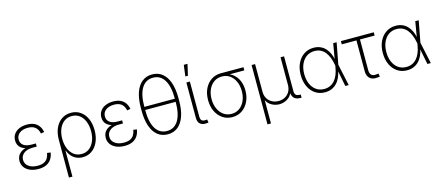

<svg xmlns="http://www.w3.org/2000/svg" viewBox="-60 -1429 5304 2312"><g transform="rotate(-15 2592.5 -273.0)"><path d="M252.4 9.8Q192.9 9.8 148.2 -9.5Q103.5 -28.8 78.9 -63Q54.2 -97.2 54.2 -142.1Q54.2 -174.8 67.1 -201.2Q80.1 -227.5 105.5 -246.6Q130.9 -265.6 168 -275.6Q205.1 -285.6 252.9 -285.6H299.8V-256.8H246.6Q204.1 -256.8 170.7 -243.2Q137.2 -229.5 118.2 -204.1Q99.1 -178.7 99.1 -143.1Q99.1 -93.3 141.1 -62Q183.1 -30.8 253.4 -30.8Q301.3 -30.8 331.3 -45.2Q361.3 -59.6 377.7 -86.4Q394 -113.3 400.4 -150.9L443.4 -144.5Q436.5 -97.7 413.6 -63Q390.6 -28.3 350.8 -9.3Q311 9.8 252.4 9.8ZM252.9 -263.2Q204.6 -263.2 169.4 -272.2Q134.3 -281.2 111.6 -298.3Q88.9 -315.4 77.9 -339.6Q66.9 -363.8 66.9 -393.6Q66.9 -439 90.1 -472.7Q113.3 -506.3 155.3 -524.9Q197.3 -543.5 252.9 -543.5Q305.2 -543.5 341.8 -526.9Q378.4 -510.3 400.9 -479Q423.3 -447.8 432.1 -403.3L390.1 -395.5Q378.9 -448.7 345.7 -476.1Q312.5 -503.4 252.9 -503.4Q188 -503.4 149.7 -473.4Q111.3 -443.4 111.3 -394Q111.3 -348.1 145.8 -322Q180.2 -295.9 247.6 -295.9H299.8V-263.2Z M578.1 204.1V-267.1Q578.1 -349.1 606 -411.4Q633.8 -473.6 684.3 -508.5Q734.9 -543.5 801.3 -543.5Q868.7 -543.5 918.7 -508.5Q968.8 -473.6 996.6 -411.4Q1024.4 -349.1 1024.4 -267.1Q1024.4 -185.5 996.8 -122.8Q969.2 -60.1 919.7 -24.7Q870.1 10.7 804.7 10.7Q758.8 10.7 722.9 -6.6Q687 -23.9 662.4 -53.5Q637.7 -83 625 -118.7H621.6V204.1ZM800.3 -30.3Q855.5 -30.3 895.8 -60.8Q936 -91.3 958.3 -144.8Q980.5 -198.2 980.5 -267.1Q980.5 -335.9 958.7 -389.2Q937 -442.4 896.7 -472.7Q856.4 -502.9 801.3 -502.9Q746.1 -502.9 705.6 -472.7Q665 -442.4 642.8 -389.2Q620.6 -335.9 620.6 -267.1Q620.6 -198.2 642.6 -144.5Q664.6 -90.8 704.8 -60.5Q745.1 -30.3 800.3 -30.3Z M1327.6 9.8Q1268.1 9.8 1223.4 -9.5Q1178.7 -28.8 1154.1 -63Q1129.4 -97.2 1129.4 -142.1Q1129.4 -174.8 1142.3 -201.2Q1155.3 -227.5 1180.7 -246.6Q1206.1 -265.6 1243.2 -275.6Q1280.3 -285.6 1328.1 -285.6H1375V-256.8H1321.8Q1279.3 -256.8 1245.8 -243.2Q1212.4 -229.5 1193.4 -204.1Q1174.3 -178.7 1174.3 -143.1Q1174.3 -93.3 1216.3 -62Q1258.3 -30.8 1328.6 -30.8Q1376.5 -30.8 1406.5 -45.2Q1436.5 -59.6 1452.9 -86.4Q1469.2 -113.3 1475.6 -150.9L1518.6 -144.5Q1511.7 -97.7 1488.8 -63Q1465.8 -28.3 1426 -9.3Q1386.2 9.8 1327.6 9.8ZM1328.1 -263.2Q1279.8 -263.2 1244.6 -272.2Q1209.5 -281.2 1186.8 -298.3Q1164.1 -315.4 1153.1 -339.6Q1142.1 -363.8 1142.1 -393.6Q1142.1 -439 1165.3 -472.7Q1188.5 -506.3 1230.5 -524.9Q1272.5 -543.5 1328.1 -543.5Q1380.4 -543.5 1417 -526.9Q1453.6 -510.3 1476.1 -479Q1498.5 -447.8 1507.3 -403.3L1465.3 -395.5Q1454.1 -448.7 1420.9 -476.1Q1387.7 -503.4 1328.1 -503.4Q1263.2 -503.4 1224.9 -473.4Q1186.5 -443.4 1186.5 -394Q1186.5 -348.1 1220.9 -322Q1255.4 -295.9 1322.8 -295.9H1375V-263.2Z M1865.2 9.3Q1791.5 9.3 1739 -32.7Q1686.5 -74.7 1658.9 -154.5Q1631.3 -234.4 1631.3 -348.1V-379.4Q1631.3 -493.7 1658.9 -573.2Q1686.5 -652.8 1739 -694.8Q1791.5 -736.8 1865.2 -736.8Q1939.5 -736.8 1991.7 -694.8Q2043.9 -652.8 2071.8 -573.2Q2099.6 -493.7 2099.6 -379.4V-348.1Q2099.6 -234.4 2071.8 -154.5Q2043.9 -74.7 1991.7 -32.7Q1939.5 9.3 1865.2 9.3ZM1865.2 -31.7Q1957 -31.7 2006.3 -111.3Q2055.7 -190.9 2055.7 -342.8V-384.8Q2055.7 -536.6 2006.3 -616.2Q1957 -695.8 1865.2 -695.8Q1773.9 -695.8 1724.6 -616.2Q1675.3 -536.6 1675.3 -384.8V-342.8Q1675.3 -190.9 1724.6 -111.3Q1773.9 -31.7 1865.2 -31.7ZM1659.2 -344.2V-383.3H2072.3V-344.2Z M2350.1 1.5Q2297.4 5.9 2268.8 -18.1Q2240.2 -42 2240.2 -96.7V-535.6H2283.7V-102.5Q2283.7 -62 2301 -48.6Q2318.4 -35.2 2352.5 -39.1Q2357.9 -39.6 2360.4 -39.8Q2362.8 -40 2366.7 -40.5L2373 -1.5Q2368.2 -0.5 2362.3 0.2Q2356.4 1 2350.1 1.5ZM2247.1 -609.4 2265.1 -749.5H2311.5L2279.3 -609.4Z M2669.9 10.7Q2602.5 10.7 2549.8 -24.4Q2497.1 -59.6 2467.3 -121.3Q2437.5 -183.1 2437.5 -263.2Q2437.5 -343.8 2467.3 -405Q2497.1 -466.3 2549.8 -501Q2602.5 -535.6 2669.9 -535.6H2952.1V-496.1H2733.9L2669.9 -495.1Q2613.8 -495.1 2571.3 -465.1Q2528.8 -435.1 2505.1 -382.8Q2481.4 -330.6 2481.4 -263.2Q2481.4 -196.3 2505.1 -143.3Q2528.8 -90.3 2571 -60.1Q2613.3 -29.8 2669.9 -29.8Q2727.1 -29.8 2769.3 -60.3Q2811.5 -90.8 2835 -143.6Q2858.4 -196.3 2858.4 -263.2Q2858.4 -330.6 2835 -382.8Q2811.5 -435.1 2769 -465.1Q2726.6 -495.1 2669.9 -495.1V-517.1Q2720.2 -517.1 2762.7 -499.3Q2805.2 -481.4 2836.4 -447.8Q2867.7 -414.1 2885 -366.7Q2902.3 -319.3 2902.3 -260.3Q2902.3 -181.6 2872.6 -120.6Q2842.8 -59.6 2790.5 -24.4Q2738.3 10.7 2669.9 10.7Z M3053.2 204.1V-535.6H3096.7V-191.4Q3096.7 -143.1 3117.7 -107.4Q3138.7 -71.8 3174.8 -52.2Q3210.9 -32.7 3255.9 -32.7Q3301.8 -32.7 3337.4 -52.2Q3373 -71.8 3393.6 -107.4Q3414.1 -143.1 3414.1 -191.4V-535.6H3458V-105.5Q3458 -69.8 3472.7 -54.9Q3487.3 -40 3520.5 -40H3532.7V0H3519.5Q3467.3 0 3440.9 -26.1Q3414.6 -52.2 3414.6 -105V-176.8H3433.1Q3433.1 -124.5 3416 -88.9Q3398.9 -53.2 3372.1 -32Q3345.2 -10.7 3314.2 -1.5Q3283.2 7.8 3255.9 7.8Q3228.5 7.8 3197.5 -1.5Q3166.5 -10.7 3139.6 -32Q3112.8 -53.2 3095.7 -88.9Q3078.6 -124.5 3078.6 -176.8H3096.7V204.1Z M3824.7 10.7Q3755.4 10.7 3703.1 -24.7Q3650.9 -60.1 3622.1 -122.6Q3593.3 -185.1 3593.3 -266.6Q3593.3 -347.7 3622.8 -409.9Q3652.3 -472.2 3704.8 -507.8Q3757.3 -543.5 3825.7 -543.5Q3872.6 -543.5 3909.4 -527.6Q3946.3 -511.7 3972.9 -482.9Q3999.5 -454.1 4016.8 -415.3Q4034.2 -376.5 4042 -330.1H4056.2L4062.5 -270L4120.6 0H4078.1L4021.5 -288.1Q4012.2 -335.4 3996.3 -374.8Q3980.5 -414.1 3957 -442.6Q3933.6 -471.2 3901.1 -486.8Q3868.7 -502.4 3826.2 -502.4Q3770 -502.4 3727.5 -472.7Q3685.1 -442.9 3661.1 -389.6Q3637.2 -336.4 3637.2 -266.6Q3637.2 -196.3 3660.4 -143.1Q3683.6 -89.8 3726.1 -60.1Q3768.6 -30.3 3825.2 -30.3Q3864.7 -30.3 3897.2 -44.7Q3929.7 -59.1 3954.6 -86.9Q3979.5 -114.7 3996.1 -154.3Q4012.7 -193.8 4021 -244.1L4070.3 -535.6H4113.3L4062.5 -266.6L4056.6 -205.6H4043.5Q4034.2 -154.8 4015.6 -114.7Q3997.1 -74.7 3969 -46.6Q3940.9 -18.6 3904.8 -3.9Q3868.7 10.7 3824.7 10.7Z M4471.7 2.4Q4413.6 8.3 4381.6 -22.7Q4349.6 -53.7 4349.6 -110.8V-495.1H4166.5V-535.6H4576.2V-495.1H4393.6V-113.3Q4393.6 -71.8 4413.1 -52.2Q4432.6 -32.7 4471.2 -37.6Q4478.5 -38.1 4486.6 -39.1Q4494.6 -40 4502.4 -40.5L4508.8 -1.5Q4500.5 0 4491 1Q4481.4 2 4471.7 2.4Z M4848.1 10.7Q4778.8 10.7 4726.6 -24.7Q4674.3 -60.1 4645.5 -122.6Q4616.7 -185.1 4616.7 -266.6Q4616.7 -347.7 4646.2 -409.9Q4675.8 -472.2 4728.3 -507.8Q4780.8 -543.5 4849.1 -543.5Q4896 -543.5 4932.9 -527.6Q4969.7 -511.7 4996.3 -482.9Q5022.9 -454.1 5040.3 -415.3Q5057.6 -376.5 5065.4 -330.1H5079.6L5085.9 -270L5144 0H5101.6L5044.9 -288.1Q5035.6 -335.4 5019.8 -374.8Q5003.9 -414.1 4980.5 -442.6Q4957 -471.2 4924.6 -486.8Q4892.1 -502.4 4849.6 -502.4Q4793.5 -502.4 4751 -472.7Q4708.5 -442.9 4684.6 -389.6Q4660.6 -336.4 4660.6 -266.6Q4660.6 -196.3 4683.8 -143.1Q4707 -89.8 4749.5 -60.1Q4792 -30.3 4848.6 -30.3Q4888.2 -30.3 4920.7 -44.7Q4953.1 -59.1 4978 -86.9Q5002.9 -114.7 5019.5 -154.3Q5036.1 -193.8 5044.4 -244.1L5093.8 -535.6H5136.7L5085.9 -266.6L5080.1 -205.6H5066.9Q5057.6 -154.8 5039.1 -114.7Q5020.5 -74.7 4992.4 -46.6Q4964.4 -18.6 4928.2 -3.9Q4892.1 10.7 4848.1 10.7Z"/></g></svg>

Font: Inter 20pt ExtraLight
Style: Regular
Weight: 250
Version: Version 4.001;git-66647c0bb